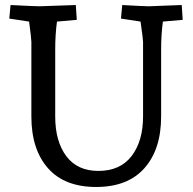

<svg xmlns="http://www.w3.org/2000/svg" viewBox="-20 -730 767 765"><path d="M704 -710 708 -651 629 -644Q622 -592 622 -533V-266Q622 -135 555.5 -60Q489 15 363 15Q237 15 171 -60Q105 -135 105 -266V-563Q105 -576 96 -644L17 -656L22 -710Q118 -705 138 -705L282 -710L286 -651L207 -644Q200 -592 200 -533V-266Q200 -167 244 -108Q288 -49 372 -49Q459 -49 504.5 -108.5Q550 -168 550 -266V-563Q550 -574 540 -644L462 -656L467 -710Q553 -705 573 -705Z"/></svg>

Font: Andada
Style: Regular
Weight: 400
Designer: Carolina Giovagnoli
Foundry: Carolina Giovagnoli
Version: Version 1.003